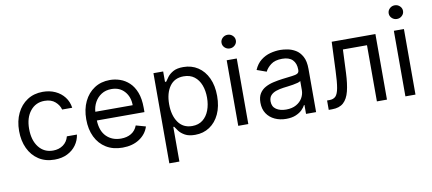

<svg xmlns="http://www.w3.org/2000/svg" viewBox="-80 -1059 3539 1573"><g transform="rotate(-10 1689.0 -272.5)"><path d="M298.3 11.4Q221.6 11.4 166.2 -24.9Q110.8 -61.1 81 -124.6Q51.1 -188.2 51.1 -269.9Q51.1 -353 81.9 -416.7Q112.6 -480.5 167.8 -516.5Q223 -552.6 296.9 -552.6Q354.4 -552.6 400.6 -531.2Q446.7 -509.9 476.2 -471.6Q505.7 -433.2 512.8 -382.1H429Q419.4 -419.4 386.5 -448.3Q353.7 -477.3 298.3 -477.3Q224.8 -477.3 179.9 -421.3Q134.9 -365.4 134.9 -272.7Q134.9 -177.9 179.3 -120.9Q223.7 -63.9 298.3 -63.9Q347.3 -63.9 382.3 -89.1Q417.3 -114.3 429 -159.1H512.8Q505.7 -110.8 477.8 -72.3Q449.9 -33.7 404.3 -11.2Q358.7 11.4 298.3 11.4Z M863.6 11.4Q784.8 11.4 727.8 -23.6Q670.8 -58.6 640.1 -121.6Q609.4 -184.7 609.4 -268.5Q609.4 -352.3 640.1 -416.4Q670.8 -480.5 726 -516.5Q781.2 -552.6 855.1 -552.6Q897.7 -552.6 939.3 -538.4Q980.8 -524.1 1014.9 -492.4Q1049 -460.6 1069.2 -408.4Q1089.5 -356.2 1089.5 -279.8V-244.3H693.5Q696.4 -157 743.1 -110.4Q789.8 -63.9 863.6 -63.9Q913 -63.9 948.5 -85.2Q984 -106.5 1000 -149.1L1081 -126.4Q1061.8 -64.6 1004.3 -26.6Q946.7 11.4 863.6 11.4ZM693.5 -316.8H1004.3Q1004.3 -386 963.8 -431.6Q923.3 -477.3 855.1 -477.3Q807.2 -477.3 772 -454.9Q736.9 -432.5 716.6 -395.8Q696.4 -359 693.5 -316.8Z M1217.3 204.5V-545.5H1298.3V-458.8H1308.2Q1317.5 -473 1334 -495.2Q1350.5 -517.4 1381.6 -535Q1412.6 -552.6 1465.9 -552.6Q1534.8 -552.6 1587.4 -518.1Q1639.9 -483.7 1669.4 -420.5Q1698.9 -357.2 1698.9 -271.3Q1698.9 -184.7 1669.4 -121.3Q1639.9 -57.9 1587.7 -23.3Q1535.5 11.4 1467.3 11.4Q1414.8 11.4 1383.2 -6.2Q1351.6 -23.8 1334.5 -46.3Q1317.5 -68.9 1308.2 -83.8H1301.1V204.5ZM1299.7 -272.7Q1299.7 -180 1340 -122Q1380.3 -63.9 1456 -63.9Q1508.5 -63.9 1543.9 -91.8Q1579.2 -119.7 1597.1 -167.1Q1615.1 -214.5 1615.1 -272.7Q1615.1 -330.3 1597.5 -376.6Q1579.9 -422.9 1544.6 -450.1Q1509.2 -477.3 1456 -477.3Q1379.3 -477.3 1339.5 -420.8Q1299.7 -364.3 1299.7 -272.7Z M1826.7 0V-545.5H1910.5V0ZM1869.3 -636.4Q1844.8 -636.4 1827.2 -653.1Q1809.7 -669.7 1809.7 -693.2Q1809.7 -716.6 1827.2 -733.3Q1844.8 -750 1869.3 -750Q1893.8 -750 1911.4 -733.3Q1929 -716.6 1929 -693.2Q1929 -669.7 1911.4 -653.1Q1893.8 -636.4 1869.3 -636.4Z M2224.4 12.1Q2172.6 12.1 2130.3 -7.5Q2088.1 -27 2063.2 -64.3Q2038.4 -101.6 2038.4 -154.8Q2038.4 -201.7 2056.8 -231Q2075.3 -260.3 2106.2 -277Q2137.1 -293.7 2174.5 -302Q2212 -310.4 2250 -315.3Q2299.7 -321.7 2330.8 -325.1Q2361.9 -328.5 2376.2 -336.6Q2390.6 -344.8 2390.6 -365.1V-367.9Q2390.6 -420.5 2362 -449.6Q2333.5 -478.7 2275.6 -478.7Q2215.6 -478.7 2181.5 -452.4Q2147.4 -426.1 2133.5 -396.3L2054 -424.7Q2075.3 -474.4 2111 -502.3Q2146.7 -530.2 2189.1 -541.4Q2231.5 -552.6 2272.7 -552.6Q2299 -552.6 2333.3 -546.3Q2367.5 -540.1 2399.7 -521Q2431.8 -501.8 2453.1 -463.1Q2474.4 -424.4 2474.4 -359.4V0H2390.6V-73.9H2386.4Q2377.8 -56.1 2358 -36Q2338.1 -16 2305 -2Q2272 12.1 2224.4 12.1ZM2237.2 -63.2Q2286.9 -63.2 2321.2 -82.6Q2355.5 -101.9 2373 -132.6Q2390.6 -163.4 2390.6 -197.4V-274.1Q2385.3 -267.8 2367.4 -262.6Q2349.4 -257.5 2326.2 -253.7Q2302.9 -250 2281.1 -247.3Q2259.2 -244.7 2245.7 -242.9Q2213.1 -238.6 2184.8 -229.2Q2156.6 -219.8 2139.4 -201.2Q2122.2 -182.5 2122.2 -150.6Q2122.2 -106.9 2154.7 -85Q2187.1 -63.2 2237.2 -63.2Z M2579.5 0V-78.1H2599.4Q2632.1 -78.1 2650.6 -96.4Q2669 -114.7 2677.9 -163.5Q2686.8 -212.4 2690.3 -304L2700.3 -545.5H3063.9V0H2980.1V-467.3H2779.8L2771.3 -272.7Q2767.4 -183.2 2752.1 -122.5Q2736.9 -61.8 2702.6 -30.9Q2668.3 0 2608 0Z M3217.3 0V-545.5H3301.1V0ZM3259.9 -636.4Q3235.4 -636.4 3217.9 -653.1Q3200.3 -669.7 3200.3 -693.2Q3200.3 -716.6 3217.9 -733.3Q3235.4 -750 3259.9 -750Q3284.4 -750 3302 -733.3Q3319.6 -716.6 3319.6 -693.2Q3319.6 -669.7 3302 -653.1Q3284.4 -636.4 3259.9 -636.4Z"/></g></svg>

Font: Inter Alia
Style: Regular
Weight: 400
Designer: Rasmus Andersson (Latin, Greek, Cyrillic etc.) and Evan from Shavian.info (Shavian, old style figures)
Foundry: Shavian.info
Version: Version 0.001;git-37ab20767